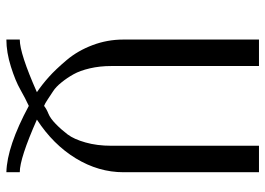

<svg xmlns="http://www.w3.org/2000/svg" viewBox="-135 -697 832 602"><g transform="rotate(-90 281.0 -396.0)"><path d="M458 -792V-750Q414.1 -750 293 -696.3Q317.4 -679.7 340.8 -658.7Q364.3 -637.7 393.6 -603Q422.9 -568.4 440.4 -522Q458 -475.6 458 -424.8V0H375V-462.9Q375 -499 367.7 -530.3Q360.4 -561.5 349.1 -581.5Q337.9 -601.6 323.7 -619.1Q309.6 -636.7 295.9 -645.5Q282.2 -654.3 270 -662.6Q257.8 -670.9 250 -673.8Q240.2 -666 225.6 -660.2Q210.9 -654.3 193.4 -637.2Q175.8 -620.1 160.6 -600.1Q145.5 -580.1 135.3 -543.9Q125 -507.8 125 -462.9V0H42V-424.8Q42 -502.9 85.4 -574.2Q128.9 -645.5 207 -696.3Q85.9 -750 42 -750V-792Q123 -790 250 -721.7Q273.4 -732.4 300.8 -748Q328.1 -763.7 373 -777.8Q418 -792 458 -792Z"/></g></svg>

Font: wanta
Style: Medium
Weight: 500
Version: Version 0.91